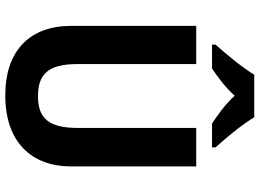

<svg xmlns="http://www.w3.org/2000/svg" viewBox="-148 -826 984 728"><g transform="rotate(90 344.0 -462.0)"><path d="M425 -934H263C239 -892 183 -825 149 -787V-774H240C270 -794 311 -824 343 -860C375 -824 417 -795 448 -774H539V-787C502 -828 451 -889 425 -934ZM611 -239V-714H465V-263C465 -156 429 -114 345 -114C264 -114 223 -150 223 -262V-714H78V-240C78 -85 170 10 342 10C521 10 611 -92 611 -239Z"/></g></svg>

Font: Noto Sans Sinhala UI SemiCondensed
Style: Bold
Weight: 700
Width: 4
Designer: Jelle Bosma - Monotype Design Team
Foundry: Monotype Imaging Inc.
Version: Version 2.006